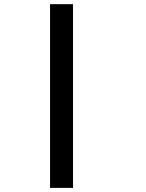

<svg xmlns="http://www.w3.org/2000/svg" viewBox="-20 -798 707 929"><path d="M333.3 111.1H222.2V-777.8H333.3Z"/></svg>

Font: Pixeloid Mono
Style: Regular
Weight: 400
Monospace: yes
Designer: GGBotNet
Foundry: GGBotNet
Version: 0.5